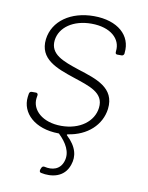

<svg xmlns="http://www.w3.org/2000/svg" viewBox="-79 -564 620 805"><g transform="rotate(10 230.5 -161.5)"><path d="M381 -133C392 -225 309 -249 231 -274C162 -297 104 -317 111 -378C118 -434 174 -473 251 -473C333 -473 379 -430 372 -377V-374C371 -368 374 -364 380 -364H398C404 -364 408 -368 409 -374V-377C418 -451 358 -506 256 -506C158 -506 84 -455 74 -376C64 -290 140 -263 218 -237C286 -214 351 -197 343 -131C336 -72 279 -29 200 -29C119 -29 72 -75 78 -125L80 -138C81 -144 77 -148 72 -148H54C48 -148 44 -144 43 -138L41 -124C33 -55 93 3 194 4C195 4 197 4 198 6C229 36 253 74 240 114C228 152 194 160 161 152C155 151 151 153 148 160L145 168C144 174 145 179 152 180C194 189 251 182 270 124C283 87 275 47 231 6C229 4 230 2 234 1C315 -11 372 -63 381 -133Z"/></g></svg>

Font: Barlow ExtraLight
Style: Italic
Weight: 275
Italic angle: -7°
Designer: Jeremy Tribby
Foundry: Tribby Type
Version: Version 1.422;hotconv 1.0.109;makeotfexe 2.5.65596